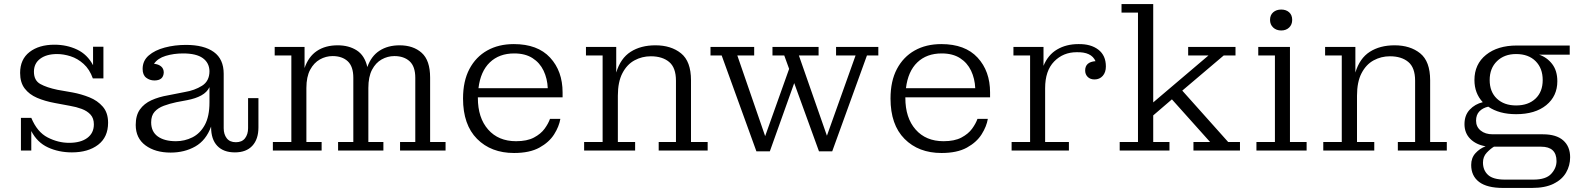

<svg xmlns="http://www.w3.org/2000/svg" viewBox="-20 -741 7798 945"><path d="M83 0V-161H134Q163 -91 214.5 -64.5Q266 -38 320 -38Q377 -38 409.5 -62Q442 -86 442 -129Q442 -159 425.5 -177Q409 -195 382 -205Q355 -215 325 -220L250 -234Q201 -243 162.5 -259.5Q124 -276 101.5 -305.5Q79 -335 79 -382Q79 -449 125.5 -485Q172 -521 248 -521Q309 -521 359.5 -497Q410 -473 438 -420V-511H489V-355H437Q421 -400 391.5 -426.5Q362 -453 327.5 -464Q293 -475 261 -475Q209 -475 178 -452Q147 -429 147 -388Q147 -345 178.5 -327.5Q210 -310 263 -299L337 -286Q380 -278 420 -262Q460 -246 486 -216Q512 -186 512 -137Q512 -66 463 -28.5Q414 9 334 9Q269 9 216 -15.5Q163 -40 134 -96V0Z M820 10Q744 10 696 -25.5Q648 -61 648 -126Q648 -173 668.5 -202Q689 -231 725 -247.5Q761 -264 808 -272L889 -288Q938 -296 974.5 -319Q1011 -342 1011 -391Q1010 -432 978 -455Q946 -478 881 -478Q835 -478 795.5 -466Q756 -454 738 -427Q760 -425 773 -414Q786 -403 786 -384Q784 -345 740 -345Q717 -345 699.5 -358.5Q682 -372 682 -402Q682 -442 712 -468Q742 -494 791 -507Q840 -520 895 -520Q984 -520 1032.5 -485Q1081 -450 1081 -378V-110Q1081 -80 1096 -60.5Q1111 -41 1141 -41Q1171 -41 1186 -60.5Q1201 -80 1201 -110V-258H1252V-114Q1252 -56 1222 -23.5Q1192 9 1136 9Q1080 9 1049.5 -23Q1019 -55 1019 -115V-118Q994 -50 941 -20Q888 10 820 10ZM724 -139Q724 -93 756.5 -69.5Q789 -46 846 -46Q889 -46 927 -65Q965 -84 988 -126Q1011 -168 1011 -237V-312Q999 -287 971 -271.5Q943 -256 901 -248L848 -238Q815 -231 786.5 -220.5Q758 -210 741 -191Q724 -172 724 -139Z M1323 0V-42H1414V-468H1332V-510H1479V-406Q1498 -462 1539.5 -490Q1581 -518 1642 -518Q1697 -518 1736 -493Q1775 -468 1788 -411Q1807 -465 1848 -491.5Q1889 -518 1947 -518Q2014 -518 2055.5 -481Q2097 -444 2097 -359V-42H2173V0H1949V-42H2024V-358Q2024 -414 1996 -439.5Q1968 -465 1921 -465Q1888 -465 1858.5 -448.5Q1829 -432 1811 -397.5Q1793 -363 1793 -308V-42H1867V0H1644V-42H1719V-358Q1719 -414 1691.5 -439.5Q1664 -465 1617 -465Q1584 -465 1554.5 -448.5Q1525 -432 1506.5 -397.5Q1488 -363 1488 -308V-42H1563V0Z M2510 12Q2397 12 2328 -57.5Q2259 -127 2259 -256Q2259 -342 2290.5 -401.5Q2322 -461 2378 -492.5Q2434 -524 2509 -524Q2626 -524 2687.5 -457.5Q2749 -391 2749 -286V-262H2332V-259Q2332 -161 2382.5 -103.5Q2433 -46 2520 -46Q2574 -46 2608 -64Q2642 -82 2660.5 -107.5Q2679 -133 2687 -156H2738Q2732 -119 2707.5 -80Q2683 -41 2635 -14.5Q2587 12 2510 12ZM2676 -307Q2674 -354 2655.5 -393Q2637 -432 2601 -455Q2565 -478 2511 -478Q2437 -478 2391 -434Q2345 -390 2335 -307Z M2855 0V-42H2946V-468H2864V-510H3013V-384Q3034 -454 3084 -486Q3134 -518 3206 -518Q3283 -518 3332 -478.5Q3381 -439 3381 -346V-42H3463V0H3222V-42H3307V-344Q3307 -408 3273.5 -436Q3240 -464 3183 -464Q3140 -464 3103 -444Q3066 -424 3043.5 -381Q3021 -338 3021 -270V-42H3106V0Z M3703 4 3532 -468H3477V-510H3692V-468H3609L3746 -71L3864 -402L3840 -468H3782V-510H4009V-468H3912L4050 -73L4191 -468H4095V-510H4303V-468H4247L4076 4H4011L3889 -332L3769 4Z M4614 12Q4501 12 4432 -57.5Q4363 -127 4363 -256Q4363 -342 4394.5 -401.5Q4426 -461 4482 -492.5Q4538 -524 4613 -524Q4730 -524 4791.5 -457.5Q4853 -391 4853 -286V-262H4436V-259Q4436 -161 4486.5 -103.5Q4537 -46 4624 -46Q4678 -46 4712 -64Q4746 -82 4764.5 -107.5Q4783 -133 4791 -156H4842Q4836 -119 4811.5 -80Q4787 -41 4739 -14.5Q4691 12 4614 12ZM4780 -307Q4778 -354 4759.5 -393Q4741 -432 4705 -455Q4669 -478 4615 -478Q4541 -478 4495 -434Q4449 -390 4439 -307Z M4959 0V-42H5050V-468H4968V-510H5116V-417Q5138 -471 5183 -497.5Q5228 -524 5288 -524Q5349 -525 5386 -496.5Q5423 -468 5423 -414Q5423 -385 5407.5 -367.5Q5392 -350 5367 -350Q5346 -350 5333.5 -362.5Q5321 -375 5321 -394Q5321 -436 5372 -440Q5352 -486 5279 -484Q5213 -484 5168.5 -438.5Q5124 -393 5124 -307V-42H5241V0Z M5491 0V-42H5581V-679H5500V-721H5656V-237L5928 -468H5828V-510H6061V-468H6003L5799 -295L6025 -42H6083V0H5854V-42H5936L5748 -252L5656 -173V-42H5736V0Z M6286 -591Q6262 -591 6246.5 -605.5Q6231 -620 6231 -643Q6231 -667 6246.5 -680.5Q6262 -694 6286 -694Q6310 -694 6325 -680.5Q6340 -667 6340 -643Q6340 -620 6325 -605.5Q6310 -591 6286 -591ZM6164 0V-42H6255V-468H6173V-510H6329V-42H6411V0Z M6493 0V-42H6584V-468H6502V-510H6651V-384Q6672 -454 6722 -486Q6772 -518 6844 -518Q6921 -518 6970 -478.5Q7019 -439 7019 -346V-42H7101V0H6860V-42H6945V-344Q6945 -408 6911.5 -436Q6878 -464 6821 -464Q6778 -464 6741 -444Q6704 -424 6681.5 -381Q6659 -338 6659 -270V-42H6744V0Z M7378 184Q7299 184 7260 154.5Q7221 125 7221 71Q7221 36 7242 13Q7263 -10 7292 -21Q7245 -29 7216.5 -57.5Q7188 -86 7188 -130Q7188 -174 7214 -201.5Q7240 -229 7278 -238Q7237 -282 7237 -347Q7237 -425 7294 -471Q7351 -517 7446 -517H7706V-472H7555Q7594 -459 7619.5 -426Q7645 -393 7645 -341Q7645 -268 7590.5 -223.5Q7536 -179 7442 -179Q7359 -179 7305 -216Q7278 -210 7261.5 -193Q7245 -176 7245 -147Q7245 -117 7267.5 -98.5Q7290 -80 7327 -80H7574Q7640 -80 7674 -50Q7708 -20 7708 33Q7708 74 7688 108.5Q7668 143 7626.5 163.5Q7585 184 7520 184ZM7442 -222Q7502 -222 7537.5 -255.5Q7573 -289 7573 -347Q7573 -405 7538 -440Q7503 -475 7442 -475Q7384 -475 7348 -440Q7312 -405 7312 -347Q7312 -289 7347.5 -255.5Q7383 -222 7442 -222ZM7387 143H7527Q7589 143 7615 114.5Q7641 86 7641 52Q7641 -19 7565 -19H7333Q7316 -9 7297.5 10.5Q7279 30 7279 59Q7279 97 7304 120Q7329 143 7387 143Z"/></svg>

Font: Montagu Slab 16pt Light
Style: Regular
Weight: 300
Designer: Florian Karsten
Foundry: Florian Karsten
Version: Version 1.000; ttfautohint (v1.8.3)